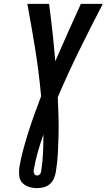

<svg xmlns="http://www.w3.org/2000/svg" viewBox="-20 -755 550 990"><path d="M171 215Q150 215 129 208.5Q108 202 94.5 187Q81 172 79 150Q77 128 80 106Q88 60 100.5 14Q113 -32 127.5 -77.5Q142 -123 158.5 -168.5Q175 -214 192 -259Q181 -380 162 -498.5Q143 -617 121 -735H233Q243 -661 251 -587Q259 -513 265 -439Q297 -513 330 -587Q363 -661 397 -735H510Q448 -616 389 -496Q330 -376 278 -254Q280 -206 281.5 -158Q283 -110 282 -62.5Q281 -15 278.5 33.5Q276 82 268 131Q265 148 258 165Q251 182 237 194Q223 206 205.5 210.5Q188 215 171 215ZM172 150Q176 150 180.5 147.5Q185 145 187.5 141Q190 137 191 132.5Q192 128 193 123Q200 77 202 30.5Q204 -16 204 -62Q188 -17 175 29Q162 75 154 121Q154 126 154 131Q154 136 156 140.5Q158 145 162.5 147.5Q167 150 172 150Z"/></svg>

Font: Iosevka Gothic
Style: Bold Italic
Weight: 700
Italic angle: -9°
Monospace: yes
Designer: Belleve Invis
Foundry: Belleve Invis
Version: Version 15.5.1; ttfautohint (v1.8.4)